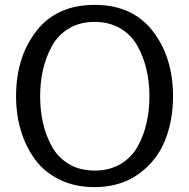

<svg xmlns="http://www.w3.org/2000/svg" viewBox="-20 -758 777 789"><path d="M368 11Q289 11 226.5 -19Q164 -49 125 -101.5Q86 -154 66 -220.5Q46 -287 46 -363Q46 -523 129.5 -630.5Q213 -738 369 -738Q524 -738 607.5 -630.5Q691 -523 691 -363Q691 -260 656.5 -177Q622 -94 547.5 -41.5Q473 11 368 11ZM594 -363Q594 -420 582 -472Q570 -524 545 -569Q520 -614 475 -641Q430 -668 369 -668Q308 -668 263 -641Q218 -614 193 -568Q168 -522 156.5 -470.5Q145 -419 145 -362Q145 -305 156.5 -253.5Q168 -202 193 -156.5Q218 -111 263 -84Q308 -57 369 -57Q430 -57 475.5 -84Q521 -111 546 -156.5Q571 -202 582.5 -253.5Q594 -305 594 -363Z"/></svg>

Font: Rosario
Style: Regular
Weight: 400
Designer: Hector Gatti
Foundry: Omnibus-Type
Version: Version 1.004